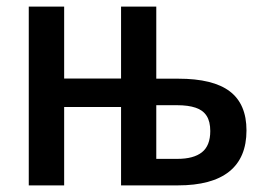

<svg xmlns="http://www.w3.org/2000/svg" viewBox="-20 -560 802 580"><path d="M66.9 0V-540H173.8V-322.8H345.7V-540H452.1V-322.3H518.6Q624 -322.3 674.3 -283.9Q724.6 -245.6 724.6 -166Q724.6 -83.5 672.4 -41.7Q620.1 0 517.6 0H345.7V-236.8H173.8V0ZM452.1 -80.1H516.1Q564.9 -80.1 590.1 -100.1Q615.2 -120.1 615.2 -164.1Q615.2 -192.9 604.2 -210Q593.3 -227.1 571 -234.6Q548.8 -242.2 514.6 -242.2H452.1Z"/></svg>

Font: Open Sans
Style: Regular
Weight: 600
Width: 3
Foundry: Ascender Corporation
Version: Version 1.000